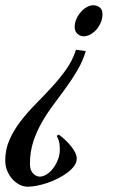

<svg xmlns="http://www.w3.org/2000/svg" viewBox="-96 -496 448 725"><path d="M54.2 170.9Q66.4 170.9 79.8 162.6Q93.3 154.3 104.2 140.1Q115.2 126 122.6 107.2Q129.9 88.4 129.9 67.9Q129.9 47.4 126 35.6Q122.1 23.9 118.2 17.1L126 12.2Q137.2 20.5 149.2 31.5Q161.1 42.5 171.1 54.7Q181.2 66.9 187.5 79.3Q193.8 91.8 193.8 103Q193.8 117.2 184.3 130.4Q174.8 143.6 159.4 155.3Q144 167 124.5 177Q105 187 84.5 194.1Q64 201.2 44.2 205.1Q24.4 209 8.8 209Q-6.8 209 -22 201.4Q-37.1 193.8 -49.1 180.7Q-61 167.5 -68.6 149.4Q-76.2 131.3 -76.2 109.9Q-76.2 67.4 -59.8 31Q-43.5 -5.4 -18.1 -38.3Q7.3 -71.3 38.3 -102.8Q69.3 -134.3 99.1 -166.5Q128.9 -198.7 153.6 -233.4Q178.2 -268.1 190.9 -308.1L228 -303.2Q216.3 -264.2 196 -230Q175.8 -195.8 152.3 -163.6Q128.9 -131.3 105 -99.4Q81.1 -67.4 61.5 -33.2Q42 1 29.5 39.3Q17.1 77.6 17.1 123Q17.1 147 28.8 158.9Q40.5 170.9 54.2 170.9ZM219.2 -358.9Q207 -358.9 196.5 -368.2Q186 -377.4 186 -394Q186 -409.7 192.6 -424.6Q199.2 -439.5 209.5 -450.9Q219.7 -462.4 231.9 -469.2Q244.1 -476.1 255.9 -476.1Q261.2 -476.1 267.3 -474.6Q273.4 -473.1 278.8 -469.5Q284.2 -465.8 287.6 -459.2Q291 -452.6 291 -441.9Q291 -426.8 284.9 -411.9Q278.8 -397 268.8 -385.3Q258.8 -373.5 245.8 -366.2Q232.9 -358.9 219.2 -358.9Z"/></svg>

Font: Romanesco
Style: Regular
Weight: 400
Designer: Astigmatic (AOETI)
Foundry: Astigmatic (AOETI)
Version: Version 1.000